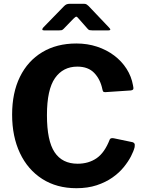

<svg xmlns="http://www.w3.org/2000/svg" viewBox="-20 -981 765 1011"><path d="M382.1 -752Q440.2 -752 490.9 -735.3Q541.5 -718.6 581.3 -688.6Q621 -658.6 646.5 -618.6Q672 -578.6 680.3 -531.8Q684.2 -515.7 681.4 -511Q678.6 -506.2 669.6 -504.8L534.6 -495.8Q525.9 -495.5 523.3 -499.3Q520.7 -503.1 519 -511.4Q508.4 -563.1 476.4 -596.7Q444.4 -630.2 387 -630.2Q312 -630.2 269.6 -569.8Q227.2 -509.3 227.2 -374.4Q227.2 -239.8 267.5 -179.4Q307.7 -118.9 388.6 -118.9Q446.6 -118.9 488.7 -147.9Q530.8 -176.8 557.9 -246.6Q562.1 -256 579.6 -252.8L678.5 -232.2Q682.6 -231.2 687 -226.4Q691.4 -221.7 689 -206.6Q684 -185.7 669.6 -157.7Q655.1 -129.7 631.1 -100.3Q607.1 -70.8 571.6 -45.9Q536 -21 489 -5.5Q441.9 10 382.4 10Q278.6 10 202.4 -38.8Q126.2 -87.6 85 -174.9Q43.8 -262.3 43.8 -377.3Q43.8 -492.6 85 -576.4Q126.2 -660.3 202.3 -706.1Q278.4 -752 382.1 -752ZM441.6 -829.2 395.4 -881.5Q386.3 -893.2 381.8 -893.2Q377.3 -893.2 365.7 -881.5L315.1 -829.2Q308.7 -823.1 304.8 -822.1Q300.8 -821.1 292.3 -821.1H211.1Q203.2 -821.1 202.7 -825.5Q202.2 -829.9 208.4 -836.8L316.6 -947.9Q323.1 -954.7 329.9 -957.9Q336.8 -961.1 348.8 -961.1H421.6Q431.2 -961.1 436.5 -957.4Q441.8 -953.7 446.2 -949.6L553.4 -836.8Q569 -821.1 551.7 -821.1H465.1Q457.6 -821.1 451.9 -822.2Q446.3 -823.4 441.6 -829.2Z"/></svg>

Font: Libre Franklin Thin
Style: Regular
Weight: 100
Designer: Pablo Impallari, Rodrigo Fuenzalida, Nhung Nguyen
Foundry: Impallari Type
Version: Version 3.000